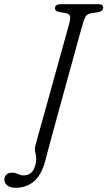

<svg xmlns="http://www.w3.org/2000/svg" viewBox="-92 -720 508 908"><path d="M300.5 -611Q297.5 -601 287.2 -564Q277 -527 262 -472.5Q247 -418 229.5 -354.5Q212 -291 194.5 -227.2Q177 -163.5 161.8 -107.8Q146.5 -52 136.2 -13.5Q126 25 123 37Q105.5 105.5 69.5 136.8Q33.5 168 -17 168Q-45.5 168 -58.5 156.2Q-71.5 144.5 -71.5 128.5Q-71.5 115.5 -62 106Q-52.5 96.5 -35.5 96.5Q-20.5 96.5 -6.8 103Q7 109.5 21 109.5Q42 109.5 57.2 95.2Q72.5 81 78.5 44Q81 23 75.8 5.2Q70.5 -12.5 75.5 -32.5Q78 -42.5 87.5 -76.2Q97 -110 110.8 -159.5Q124.5 -209 140.5 -266.2Q156.5 -323.5 172.2 -380.8Q188 -438 201.8 -487.2Q215.5 -536.5 224.8 -570.2Q234 -604 236.5 -613Q242.5 -636.5 238.5 -645.5Q234.5 -654.5 221 -657.5L184.5 -664Q167.5 -668.5 168 -681.5Q168.5 -700 195 -700H375.5Q396 -700 396 -683.5Q395.5 -668 375.5 -663L335.5 -656.5Q322.5 -654 315 -644.8Q307.5 -635.5 300.5 -611Z"/></svg>

Font: Fraunces 144pt SuperSoft Light
Style: Italic
Weight: 300
Italic angle: -16°
Version: Version 1.000;[b76b70a41]